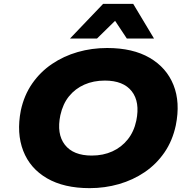

<svg xmlns="http://www.w3.org/2000/svg" viewBox="-20 -965 989 996"><path d="M445 11Q312 11 224 -40Q136 -91 100.5 -182.5Q65 -274 88 -392Q105 -471 147 -531.5Q189 -592 249.5 -633Q310 -674 383 -695Q456 -716 536 -716Q669 -716 756.5 -665Q844 -614 880 -524Q916 -434 892 -315Q875 -235 833 -174Q791 -113 730.5 -72Q670 -31 597 -10Q524 11 445 11ZM456 -158Q515 -158 562.5 -179.5Q610 -201 642.5 -241.5Q675 -282 687 -339Q707 -436 663.5 -491.5Q620 -547 524 -547Q465 -547 417.5 -526Q370 -505 338 -465.5Q306 -426 293 -367Q273 -270 316.5 -214Q360 -158 456 -158ZM343 -765 515 -945H671L779 -765H638L577 -857L483 -765Z"/></svg>

Font: Nunito Sans 7pt SemiExpanded Black
Style: Italic
Weight: 900
Width: 6
Italic angle: -9°
Designer: Vernon Adams
Foundry: Vernon Adams
Version: Version 3.101;gftools[0.9.27]